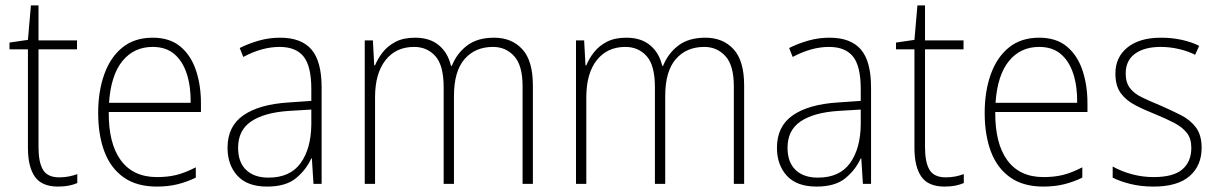

<svg xmlns="http://www.w3.org/2000/svg" viewBox="-20 -678 4493 708"><path d="M199 -24Q218 -24 235 -27.5Q252 -31 265 -36V-3Q251 3 234 6.5Q217 10 194 10Q134 10 108.5 -26.5Q83 -63 83 -133V-496H15V-521L83 -531L94 -658H122V-529H264V-496H122V-135Q122 -80 138.5 -52Q155 -24 199 -24Z M543 -539Q606 -539 645 -506.5Q684 -474 702.5 -419Q721 -364 721 -297V-265H381Q380 -149 425.5 -87Q471 -25 559 -25Q599 -25 631 -33Q663 -41 702 -61V-23Q669 -7 634.5 1.5Q600 10 558 10Q484 10 436 -24Q388 -58 365 -119Q342 -180 342 -262Q342 -341 364.5 -404Q387 -467 431.5 -503Q476 -539 543 -539ZM543 -505Q474 -505 431.5 -453Q389 -401 382 -299H683Q684 -358 669 -405Q654 -452 623 -478.5Q592 -505 543 -505Z M1013 -539Q1091 -539 1128.5 -495.5Q1166 -452 1166 -355V0H1136L1130 -94H1128Q1109 -52 1071.5 -21Q1034 10 965 10Q892 10 855.5 -30Q819 -70 819 -133Q819 -212 877 -252.5Q935 -293 1042 -300L1128 -306V-349Q1128 -434 1099.5 -469.5Q1071 -505 1011 -505Q979 -505 946 -496Q913 -487 877 -468L864 -501Q898 -518 935.5 -528.5Q973 -539 1013 -539ZM1045 -269Q955 -263 906.5 -230.5Q858 -198 858 -133Q858 -80 887.5 -51.5Q917 -23 970 -23Q1050 -23 1088.5 -76.5Q1127 -130 1128 -219V-274Z M1802 -539Q1867 -539 1906 -496.5Q1945 -454 1945 -363V0H1907V-360Q1907 -437 1876 -471Q1845 -505 1798 -505Q1732 -505 1693 -460Q1654 -415 1654 -324V0H1616V-356Q1616 -437 1585.5 -471Q1555 -505 1507 -505Q1440 -505 1401.5 -456Q1363 -407 1363 -319V0H1325V-529H1355L1360 -437H1363Q1373 -462 1391.5 -485.5Q1410 -509 1439 -524Q1468 -539 1511 -539Q1565 -539 1598.5 -511Q1632 -483 1643 -435H1646Q1665 -482 1703 -510.5Q1741 -539 1802 -539Z M2581 -539Q2646 -539 2685 -496.5Q2724 -454 2724 -363V0H2686V-360Q2686 -437 2655 -471Q2624 -505 2577 -505Q2511 -505 2472 -460Q2433 -415 2433 -324V0H2395V-356Q2395 -437 2364.5 -471Q2334 -505 2286 -505Q2219 -505 2180.5 -456Q2142 -407 2142 -319V0H2104V-529H2134L2139 -437H2142Q2152 -462 2170.5 -485.5Q2189 -509 2218 -524Q2247 -539 2290 -539Q2344 -539 2377.5 -511Q2411 -483 2422 -435H2425Q2444 -482 2482 -510.5Q2520 -539 2581 -539Z M3039 -539Q3117 -539 3154.5 -495.5Q3192 -452 3192 -355V0H3162L3156 -94H3154Q3135 -52 3097.5 -21Q3060 10 2991 10Q2918 10 2881.5 -30Q2845 -70 2845 -133Q2845 -212 2903 -252.5Q2961 -293 3068 -300L3154 -306V-349Q3154 -434 3125.5 -469.5Q3097 -505 3037 -505Q3005 -505 2972 -496Q2939 -487 2903 -468L2890 -501Q2924 -518 2961.5 -528.5Q2999 -539 3039 -539ZM3071 -269Q2981 -263 2932.5 -230.5Q2884 -198 2884 -133Q2884 -80 2913.5 -51.5Q2943 -23 2996 -23Q3076 -23 3114.5 -76.5Q3153 -130 3154 -219V-274Z M3468 -24Q3487 -24 3504 -27.5Q3521 -31 3534 -36V-3Q3520 3 3503 6.5Q3486 10 3463 10Q3403 10 3377.5 -26.5Q3352 -63 3352 -133V-496H3284V-521L3352 -531L3363 -658H3391V-529H3533V-496H3391V-135Q3391 -80 3407.5 -52Q3424 -24 3468 -24Z M3812 -539Q3875 -539 3914 -506.5Q3953 -474 3971.5 -419Q3990 -364 3990 -297V-265H3650Q3649 -149 3694.5 -87Q3740 -25 3828 -25Q3868 -25 3900 -33Q3932 -41 3971 -61V-23Q3938 -7 3903.5 1.5Q3869 10 3827 10Q3753 10 3705 -24Q3657 -58 3634 -119Q3611 -180 3611 -262Q3611 -341 3633.5 -404Q3656 -467 3700.5 -503Q3745 -539 3812 -539ZM3812 -505Q3743 -505 3700.5 -453Q3658 -401 3651 -299H3952Q3953 -358 3938 -405Q3923 -452 3892 -478.5Q3861 -505 3812 -505Z M4411 -133Q4411 -67 4366.5 -28.5Q4322 10 4234 10Q4186 10 4147 0Q4108 -10 4083 -23V-64Q4115 -46 4154 -35.5Q4193 -25 4234 -25Q4307 -25 4340 -53.5Q4373 -82 4373 -133Q4373 -167 4356.5 -188Q4340 -209 4310.5 -224.5Q4281 -240 4242 -256Q4199 -273 4165.5 -290.5Q4132 -308 4112.5 -335Q4093 -362 4093 -407Q4093 -467 4137.5 -503Q4182 -539 4261 -539Q4302 -539 4338 -531Q4374 -523 4402 -509L4387 -476Q4362 -489 4328 -497Q4294 -505 4260 -505Q4200 -505 4165.5 -480Q4131 -455 4131 -407Q4131 -374 4146.5 -353.5Q4162 -333 4191 -319Q4220 -305 4259 -289Q4300 -271 4334.5 -253.5Q4369 -236 4390 -208Q4411 -180 4411 -133Z"/></svg>

Font: Noto Sans Lao Looped SemiCondensed ExtraLight
Style: Regular
Weight: 200
Width: 4
Designer: Mark Frömberg, Ben Mitchell
Foundry: The Fontpad Ltd
Version: Version 1.002; ttfautohint (v1.8.4.7-5d5b)